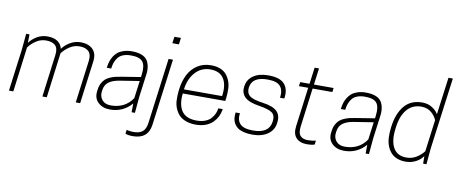

<svg xmlns="http://www.w3.org/2000/svg" viewBox="-81 -1158 4108 1726"><g transform="rotate(10 1973.0 -295.0)"><path d="M670.9 0H630.9L681.2 -384.8Q685.5 -417.5 679.4 -440.9Q673.3 -464.4 658.2 -477.3Q643.1 -490.2 623.5 -496.1Q604 -502 578.1 -502Q528.3 -502 486.6 -474.1Q444.8 -446.3 418.9 -410.2L366.2 0H326.2L376 -384.8Q384.8 -448.2 357.2 -475.1Q329.6 -502 272.9 -502Q223.1 -502 181.4 -474.1Q139.6 -446.3 113.8 -410.2L61 0H21L70.8 -379.9L85 -529.8H115.2L113.8 -452.1Q139.6 -488.8 183.1 -514.4Q226.6 -540 277.8 -540Q337.4 -540 371.3 -516.4Q405.3 -492.7 415 -451.2Q444.8 -490.2 488 -515.1Q531.2 -540 583 -540Q653.3 -540 692.6 -501.2Q731.9 -462.4 722.2 -390.1Z M1140.6 0 1141.6 -80.1Q1063 9.8 944.8 9.8Q876.5 9.8 835.4 -29.3Q794.4 -68.4 802.7 -130.9L804.7 -147Q808.6 -180.2 822 -205.6Q835.4 -231 852.3 -246.1Q869.1 -261.2 895 -272.2Q920.9 -283.2 941.9 -288.1Q962.9 -293 992.7 -297.9L1168.5 -326.2L1171.9 -350.1Q1182.1 -431.2 1155 -466.6Q1127.9 -502 1047.9 -502Q1006.3 -502 976.6 -490.5Q946.8 -479 929.9 -457.3Q913.1 -435.5 904.3 -411.4Q895.5 -387.2 891.6 -355H851.6L853.5 -369.1Q857.4 -394 864.5 -416.3Q871.6 -438.5 886.2 -461.9Q900.9 -485.4 921.4 -502Q941.9 -518.6 974.6 -529.3Q1007.3 -540 1047.9 -540Q1101.6 -540 1137.5 -526.1Q1173.3 -512.2 1190.2 -486.6Q1207 -460.9 1212.4 -425Q1217.8 -389.2 1210.4 -345.2L1184.6 -149.9L1170.9 0ZM944.8 -27.8Q1074.7 -27.8 1142.6 -128.9L1163.6 -289.1L987.8 -261.2Q922.9 -251 887.9 -225.1Q853 -199.2 846.7 -149.9L844.7 -133.8Q839.4 -91.3 866 -59.6Q892.6 -27.8 944.8 -27.8Z M1461.4 -734.9 1453.6 -674.8H1393.6L1401.9 -734.9ZM1306.6 66.9 1384.8 -529.8H1424.8L1344.7 79.1Q1326.7 210 1187.5 210Q1144.5 210 1119.6 199.2L1124.5 163.1Q1131.3 166 1150.9 168.9Q1170.4 171.9 1187.5 171.9Q1240.7 171.9 1269.8 148.7Q1298.8 125.5 1306.6 66.9Z M1952.1 -246.1H1564.5Q1552.7 -143.6 1592 -85.7Q1631.3 -27.8 1728.5 -27.8Q1772 -27.8 1805.4 -40.5Q1838.9 -53.2 1858.4 -75Q1877.9 -96.7 1888.4 -120.1Q1898.9 -143.6 1902.3 -169.9H1942.4L1941.4 -163.1Q1936.5 -130.4 1921.6 -100.8Q1906.7 -71.3 1881.8 -45.9Q1856.9 -20.5 1817.1 -5.4Q1777.3 9.8 1728.5 9.8Q1677.2 9.8 1638.2 -4.2Q1599.1 -18.1 1575.4 -42.7Q1551.8 -67.4 1537.4 -101.1Q1522.9 -134.8 1521 -174.6Q1519 -214.4 1523.4 -258.8L1525.4 -274.9Q1535.2 -354 1565.2 -412.6Q1595.2 -471.2 1648.4 -505.6Q1701.7 -540 1772.5 -540Q1818.4 -540 1853.8 -526.4Q1889.2 -512.7 1910.4 -488.5Q1931.6 -464.4 1944.8 -431.4Q1958 -398.4 1959.5 -359.6Q1960.9 -320.8 1956.5 -277.8ZM1772.5 -502Q1689.5 -502 1634.8 -441.4Q1580.1 -380.9 1568.4 -284.2H1916.5Q1931.6 -386.7 1895 -444.3Q1858.4 -502 1772.5 -502Z M2244.1 -27.8Q2388.7 -27.8 2403.8 -134.8Q2412.6 -193.4 2381.1 -217.5Q2349.6 -241.7 2258.8 -255.9Q2165.5 -270 2127.9 -306.4Q2090.3 -342.8 2097.2 -397.9L2098.1 -405.8Q2105.5 -467.3 2157 -503.7Q2208.5 -540 2293.9 -540Q2399.4 -540 2441.2 -494.1Q2482.9 -448.2 2472.2 -368.2L2470.7 -359.9H2432.1Q2441.9 -429.2 2410.9 -465.6Q2379.9 -502 2293.9 -502Q2152.8 -502 2140.1 -401.9Q2133.8 -352.5 2165.3 -326.4Q2196.8 -300.3 2289.1 -288.1Q2378.9 -275.9 2417 -240Q2455.1 -204.1 2446.8 -139.2L2445.8 -130.9Q2438.5 -67.4 2384.5 -28.8Q2330.6 9.8 2244.1 9.8Q2198.7 9.8 2164.6 1Q2130.4 -7.8 2109.6 -22.7Q2088.9 -37.6 2076.7 -58.8Q2064.5 -80.1 2061.3 -102.8Q2058.1 -125.5 2061 -151.9L2062 -160.2H2101.1Q2091.8 -98.1 2124.5 -63Q2157.2 -27.8 2244.1 -27.8Z M2711.4 -529.8H2891.1L2886.2 -492.2H2706.1L2660.2 -140.1Q2651.9 -78.1 2674.8 -53Q2697.8 -27.8 2743.2 -27.8Q2785.6 -27.8 2816.4 -37.1L2812 0Q2786.1 9.8 2743.2 9.8Q2677.2 9.8 2643.3 -26.4Q2609.4 -62.5 2619.1 -134.8L2666 -492.2H2581.1L2586.4 -529.8H2671.4L2691.4 -680.2H2731.4Z M3276.9 0 3277.8 -80.1Q3199.2 9.8 3081.1 9.8Q3012.7 9.8 2971.7 -29.3Q2930.7 -68.4 2939 -130.9L2940.9 -147Q2944.8 -180.2 2958.3 -205.6Q2971.7 -231 2988.5 -246.1Q3005.4 -261.2 3031.2 -272.2Q3057.1 -283.2 3078.1 -288.1Q3099.1 -293 3128.9 -297.9L3304.7 -326.2L3308.1 -350.1Q3318.4 -431.2 3291.3 -466.6Q3264.2 -502 3184.1 -502Q3142.6 -502 3112.8 -490.5Q3083 -479 3066.2 -457.3Q3049.3 -435.5 3040.5 -411.4Q3031.7 -387.2 3027.8 -355H2987.8L2989.7 -369.1Q2993.7 -394 3000.7 -416.3Q3007.8 -438.5 3022.5 -461.9Q3037.1 -485.4 3057.6 -502Q3078.1 -518.6 3110.8 -529.3Q3143.6 -540 3184.1 -540Q3237.8 -540 3273.7 -526.1Q3309.6 -512.2 3326.4 -486.6Q3343.3 -460.9 3348.6 -425Q3354 -389.2 3346.7 -345.2L3320.8 -149.9L3307.1 0ZM3081.1 -27.8Q3210.9 -27.8 3278.8 -128.9L3299.8 -289.1L3124 -261.2Q3059.1 -251 3024.2 -225.1Q2989.3 -199.2 2982.9 -149.9L2981 -133.8Q2975.6 -91.3 3002.2 -59.6Q3028.8 -27.8 3081.1 -27.8Z M3643.1 9.8Q3598.6 9.8 3564.2 -3.9Q3529.8 -17.6 3508.1 -42Q3486.3 -66.4 3472.9 -100.1Q3459.5 -133.8 3457.3 -173.8Q3455.1 -213.9 3460 -258.8L3461.9 -274.9Q3477.1 -397.5 3535.9 -468.8Q3594.7 -540 3698.7 -540Q3753.4 -540 3791.7 -514.6Q3830.1 -489.3 3846.7 -459L3892.1 -799.8H3932.1L3845.7 -149.9L3832 0H3801.8L3800.8 -68.8Q3776.4 -33.2 3734.1 -11.7Q3691.9 9.8 3643.1 9.8ZM3698.7 -502Q3615.7 -502 3566.4 -442.9Q3517.1 -383.8 3503.9 -277.8L3502 -262.2Q3488.3 -152.8 3524.2 -90.3Q3560.1 -27.8 3643.1 -27.8Q3694.3 -27.8 3734.6 -53Q3774.9 -78.1 3801.8 -113.8L3839.8 -403.8Q3832 -421.9 3820.3 -438Q3808.6 -454.1 3791.7 -469.2Q3774.9 -484.4 3750.7 -493.2Q3726.6 -502 3698.7 -502Z"/></g></svg>

Font: Cooper Hewitt
Style: Light Italic
Weight: 704
Designer: Village Type and Design LLC
Foundry: Cooper Hewitt Smithsonian Design Museum
Version: 1.000